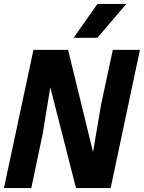

<svg xmlns="http://www.w3.org/2000/svg" viewBox="-23 -950 727 970"><path d="M146 -698H321L447 -182L488 -423L547 -698H684L536 0H361L231 -509L193 -275L135 0H-3ZM469 -930H615L469 -759H349Z"/></svg>

Font: Azeret Mono SemiBold
Style: Italic
Weight: 600
Italic angle: -12°
Designer: Martin Vácha
Foundry: Displaay
Version: Version 1.000; Glyphs 3.0.3, build 3074